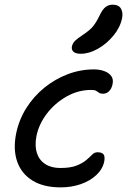

<svg xmlns="http://www.w3.org/2000/svg" viewBox="-20 -801 549 830"><path d="M242.4 9Q168.2 9 120.4 -20.5Q72.6 -50 54.3 -102.6Q36 -155.2 49.8 -224Q62 -283.2 93.6 -333.6Q125.2 -384 171.4 -421.6Q217.6 -459.2 272.6 -480.1Q327.6 -501 385.6 -501Q411.6 -501 431.7 -493.3Q451.8 -485.6 461.5 -471.5Q471.2 -457.4 466.4 -436.4Q462.4 -417.4 451.3 -406.6Q440.2 -395.8 425.2 -395.8Q413.8 -395.8 407.9 -400.1Q402 -404.4 395.6 -408.3Q389.2 -412.2 374.4 -412.2Q317.4 -412.2 267 -383.4Q216.6 -354.6 182.1 -309.1Q147.6 -263.6 137.4 -212Q129.6 -170 139.5 -139.4Q149.4 -108.8 175.5 -91.8Q201.6 -74.8 240.6 -74.8Q285 -74.8 311.2 -85.3Q337.4 -95.8 352.7 -108.8Q368 -121.8 378.2 -132.3Q388.4 -142.8 401 -142.8Q420 -142.8 427.3 -134Q434.6 -125.2 430.6 -102.8Q423.8 -70 396.7 -44.5Q369.6 -19 329.4 -5Q289.2 9 242.4 9ZM329.4 -568.6Q307 -568.6 297.6 -577.4Q288.2 -586.2 290.8 -600Q294 -614.6 304.8 -625Q315.6 -635.4 338.4 -650.4Q368.8 -670.4 382.5 -687.5Q396.2 -704.6 409.8 -732.6Q423.4 -761.4 436.9 -771.1Q450.4 -780.8 466.4 -780.8Q493.2 -780.8 502.9 -763.7Q512.6 -746.6 507.8 -722.6Q499.4 -681.8 470 -646.5Q440.6 -611.2 402.7 -589.9Q364.8 -568.6 329.4 -568.6Z"/></svg>

Font: Shantell Sans Light
Style: Italic
Weight: 300
Italic angle: -11°
Designer: Stephen Nixon, Anya Danilova, Shantell Martin
Foundry: Arrow Type
Version: Version 1.008;[ac192a2d6]